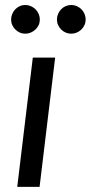

<svg xmlns="http://www.w3.org/2000/svg" viewBox="-20 -732 356 752"><path d="M196 -506.5 135 0H47.5L108.5 -506.5ZM136 -655.5Q136 -644 131.5 -634Q127 -624 119 -616.5Q111 -609 100.8 -604.5Q90.5 -600 79 -600Q67.5 -600 57.5 -604.5Q47.5 -609 40 -616.5Q32.5 -624 28 -634Q23.5 -644 23.5 -655.5Q23.5 -667 28 -677.5Q32.5 -688 40 -695.8Q47.5 -703.5 57.5 -708Q67.5 -712.5 79 -712.5Q90.5 -712.5 100.8 -708Q111 -703.5 119 -695.8Q127 -688 131.5 -677.5Q136 -667 136 -655.5ZM315.5 -655.5Q315.5 -644 311 -634Q306.5 -624 298.8 -616.5Q291 -609 280.8 -604.5Q270.5 -600 259 -600Q247.5 -600 237.2 -604.5Q227 -609 219.5 -616.5Q212 -624 207.5 -634Q203 -644 203 -655.5Q203 -667 207.5 -677.5Q212 -688 219.5 -695.8Q227 -703.5 237.2 -708Q247.5 -712.5 259 -712.5Q270.5 -712.5 280.8 -708Q291 -703.5 298.8 -695.8Q306.5 -688 311 -677.5Q315.5 -667 315.5 -655.5Z"/></svg>

Font: Lato TR
Style: Italic
Weight: 400
Italic angle: -12°
Designer: Lukasz Dziedzic
Foundry: tyPoland Lukasz Dziedzic
Version: Version 1.104 2013